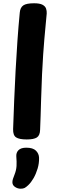

<svg xmlns="http://www.w3.org/2000/svg" viewBox="-20 -842 346 1173"><path d="M100.8 -765.2Q103.6 -796.1 122.4 -809.1Q141.2 -822 188.2 -822Q222.6 -822 239.4 -813.1Q256.3 -804.1 261.4 -789.7Q266.4 -775.2 265.4 -759.2Q263.4 -731.2 257.3 -672.2Q251.2 -613.1 243.7 -508.1Q236.2 -403 231.2 -236Q230.2 -183 228.2 -134.8Q226.2 -86.7 225 -49.1Q224.2 -14.7 205.4 -2.3Q186.6 10 143.2 10Q97.8 10 78.4 -2.7Q59.1 -15.4 60.1 -53Q63.1 -139.2 66.7 -229.6Q70.3 -319.9 75.3 -410.8Q80.3 -501.7 86.4 -591.2Q92.6 -680.7 100.8 -765.2ZM79.7 115.1Q77.7 91.1 92.7 75.7Q107.7 60.3 140.6 60.3Q181.2 60.3 199.5 78.4Q217.8 96.4 218.6 121.6Q219.6 155.3 209.8 187.8Q200.1 220.3 185.1 246.4Q170 272.6 153.7 288Q139.2 302 130.1 306.4Q120.9 310.9 106.1 310.9Q87.8 310.9 71.7 300.1Q55.7 289.3 55.7 271.2Q55.7 261.7 59.2 250.8Q62.8 239.9 68.6 225.2Q79.6 197.8 81 171.9Q82.4 146.1 79.7 115.1Z"/></svg>

Font: Playpen Sans Thai
Style: Regular
Weight: 400
Designer: Sirin Gunkloy, Laura Meseguer, Veronika Burian, José Scaglione
Foundry: TypeTogether
Version: Version 2.000